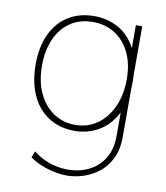

<svg xmlns="http://www.w3.org/2000/svg" viewBox="-82 -589 753 869"><g transform="rotate(10 294.0 -154.0)"><path d="M284.2 212.9Q238.8 212.9 189.9 197.3Q141.1 181.6 112.3 159.2L124 129.9Q154.3 155.3 196 170.4Q237.8 185.5 282.2 185.5Q336.4 185.5 379.9 163.8Q423.3 142.1 449 100.3Q474.6 58.6 474.6 -2V-109.4H469.7L475.6 -137.7V-377L470.7 -407.2H473.6V-511.7H502.9V-3.9Q502.9 55.7 482.2 97.2Q461.4 138.7 428.2 164.1Q395 189.5 356.9 201.2Q318.8 212.9 284.2 212.9ZM282.2 7.8Q231.9 7.8 190.7 -10.3Q149.4 -28.3 119.6 -62.7Q89.8 -97.2 73.7 -146.5Q57.6 -195.8 57.6 -257.8Q57.6 -338.9 85 -397.5Q112.3 -456.1 162.8 -487.8Q213.4 -519.5 282.2 -519.5Q343.3 -519.5 393.6 -491.5Q443.8 -463.4 473.9 -405.5Q503.9 -347.7 503.9 -257.8Q503.9 -167.5 473.4 -108.6Q442.9 -49.8 392.3 -21Q341.8 7.8 282.2 7.8ZM280.3 -19.5Q338.4 -19.5 382.3 -50.8Q426.3 -82 450.9 -137Q475.6 -191.9 475.6 -262.7Q475.6 -333 450.9 -384.5Q426.3 -436 382.3 -464.1Q338.4 -492.2 280.3 -492.2Q220.7 -492.2 177.2 -462.9Q133.8 -433.6 110.4 -380.9Q86.9 -328.1 86.9 -257.8Q86.9 -184.6 112.3 -131.1Q137.7 -77.6 181.4 -48.6Q225.1 -19.5 280.3 -19.5Z"/></g></svg>

Font: Reddit Sans ExtraLight
Style: Regular
Weight: 250
Designer: Stephen Hutchings
Foundry: Reddit
Version: Version 1.014